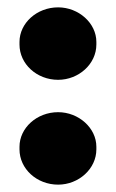

<svg xmlns="http://www.w3.org/2000/svg" viewBox="-20 -487 315 522"><path d="M138 -270C194 -270 242 -313 242 -366V-373C242 -424 194 -467 138 -467C80 -467 33 -424 33 -373V-366C33 -313 80 -270 138 -270ZM138 15C194 15 242 -28 242 -81V-88C242 -139 194 -182 138 -182C80 -182 33 -139 33 -88V-81C33 -28 80 15 138 15Z"/></svg>

Font: Fixel Display ExtraBold
Style: Regular
Weight: 800
Designer: AlfaBravo + MacPaw
Foundry: Kyrylo Tkachov, Marchela Mozhyna, Serhii Makarenko, Maria Weinstein, Zakhar Kryvoshyya
Version: Version 1.211